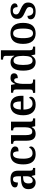

<svg xmlns="http://www.w3.org/2000/svg" viewBox="1703 -2503 810 4256"><g transform="rotate(-90 2108.0 -375.0)"><path d="M188 10Q127 10 85 -29.5Q43 -69 43 -152Q43 -232 95 -270.5Q147 -309 252 -313L329 -316V-373Q329 -427 316.5 -459.5Q304 -492 260 -492Q219 -492 204.5 -461.5Q190 -431 190 -383Q136 -383 109 -398.5Q82 -414 82 -448Q82 -483 106.5 -505Q131 -527 173 -537.5Q215 -548 266 -548Q359 -548 406 -509Q453 -470 453 -376V-119Q453 -78 465.5 -63Q478 -48 509 -48H513V0H355L337 -77H329Q309 -49 290.5 -30Q272 -11 248 -0.5Q224 10 188 10ZM230 -55Q275 -55 302 -92.5Q329 -130 329 -191V-269L282 -266Q219 -262 194.5 -232.5Q170 -203 170 -147Q170 -55 230 -55Z M817 10Q750 10 699.5 -17Q649 -44 620.5 -104.5Q592 -165 592 -265Q592 -373 621.5 -434.5Q651 -496 701 -522Q751 -548 813 -548Q895 -548 942.5 -519.5Q990 -491 990 -444Q990 -411 967 -390Q944 -369 882 -369Q882 -419 868 -455.5Q854 -492 816 -492Q786 -492 764 -472Q742 -452 730 -403Q718 -354 718 -266Q718 -163 746.5 -110.5Q775 -58 839 -58Q885 -58 918.5 -80.5Q952 -103 968 -137Q990 -122 990 -94Q990 -71 972 -47Q954 -23 916 -6.5Q878 10 817 10Z M1271 10Q1195 10 1156 -37.5Q1117 -85 1117 -187V-419Q1117 -462 1100 -475Q1083 -488 1051 -488H1048V-536H1241V-204Q1241 -137 1257.5 -101Q1274 -65 1321 -65Q1371 -65 1393 -108Q1415 -151 1415 -222V-420Q1415 -466 1395.5 -477Q1376 -488 1348 -488H1345V-536H1539V-113Q1539 -69 1558.5 -58.5Q1578 -48 1606 -48H1612V0H1439L1422 -76H1417Q1390 -24 1353 -7Q1316 10 1271 10Z M1913 10Q1800 10 1740.5 -62Q1681 -134 1681 -264Q1681 -405 1739 -476.5Q1797 -548 1904 -548Q2001 -548 2057 -487Q2113 -426 2113 -307V-260H1807Q1809 -154 1842.5 -106Q1876 -58 1938 -58Q1986 -58 2018.5 -81Q2051 -104 2068 -136Q2078 -131 2085 -120.5Q2092 -110 2092 -95Q2092 -71 2073 -46.5Q2054 -22 2014.5 -6Q1975 10 1913 10ZM1988 -318Q1988 -396 1969 -442.5Q1950 -489 1905 -489Q1861 -489 1836 -445Q1811 -401 1809 -318Z M2177 0V-48H2180Q2212 -48 2232.5 -60.5Q2253 -73 2253 -120V-420Q2253 -464 2233.5 -476Q2214 -488 2183 -488H2180V-536H2354L2372 -443H2376Q2395 -490 2423.5 -518.5Q2452 -547 2509 -547Q2561 -547 2586 -526Q2611 -505 2611 -468Q2611 -429 2584 -407Q2557 -385 2504 -385Q2504 -426 2494 -446Q2484 -466 2458 -466Q2434 -466 2418.5 -447Q2403 -428 2394 -399Q2385 -370 2381 -338Q2377 -306 2377 -280V-115Q2377 -71 2397 -59.5Q2417 -48 2445 -48H2473V0Z M2859 10Q2768 10 2719 -56.5Q2670 -123 2670 -267Q2670 -412 2719 -479.5Q2768 -547 2859 -547Q2911 -547 2944 -523.5Q2977 -500 2997 -464H3003Q3000 -490 2999 -521Q2998 -552 2998 -578V-647Q2998 -690 2975.5 -701Q2953 -712 2922 -712H2915V-760H3122V-119Q3122 -73 3143.5 -60.5Q3165 -48 3196 -48H3203V0H3028L3009 -84H3003Q2982 -41 2948 -15.5Q2914 10 2859 10ZM2892 -58Q2952 -58 2975 -111Q2998 -164 2998 -268Q2998 -370 2975 -425Q2952 -480 2892 -480Q2840 -480 2818 -425Q2796 -370 2796 -267Q2796 -162 2818 -110Q2840 -58 2892 -58Z M3495 10Q3387 10 3325 -59Q3263 -128 3263 -269Q3263 -410 3322.5 -479Q3382 -548 3498 -548Q3606 -548 3667.5 -479Q3729 -410 3729 -269Q3729 -128 3669.5 -59Q3610 10 3495 10ZM3497 -48Q3556 -48 3579.5 -104Q3603 -160 3603 -269Q3603 -379 3579 -434Q3555 -489 3496 -489Q3437 -489 3413.5 -434Q3390 -379 3390 -269Q3390 -160 3414 -104Q3438 -48 3497 -48Z M3985 10Q3894 10 3851 -20Q3808 -50 3808 -101Q3808 -129 3820.5 -144.5Q3833 -160 3851 -166Q3869 -172 3885 -172Q3885 -114 3911 -78.5Q3937 -43 3987 -43Q4035 -43 4058 -65.5Q4081 -88 4081 -122Q4081 -157 4057 -178Q4033 -199 3970 -225Q3893 -257 3855.5 -293Q3818 -329 3818 -396Q3818 -471 3870 -509Q3922 -547 4008 -547Q4088 -547 4125 -518.5Q4162 -490 4162 -453Q4162 -423 4142 -406.5Q4122 -390 4079 -390Q4079 -440 4057.5 -467.5Q4036 -495 3995 -495Q3959 -495 3937.5 -476.5Q3916 -458 3916 -425Q3916 -401 3927 -385Q3938 -369 3964 -354Q3990 -339 4036 -321Q4104 -293 4142 -256.5Q4180 -220 4180 -156Q4180 -77 4128.5 -33.5Q4077 10 3985 10Z"/></g></svg>

Font: Noto Serif SemiCondensed SemiBold
Style: Regular
Weight: 600
Width: 4
Designer: Monotype Design Team
Foundry: Monotype Imaging Inc.
Version: Version 2.013; ttfautohint (v1.8.4.7-5d5b)